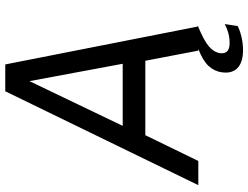

<svg xmlns="http://www.w3.org/2000/svg" viewBox="-127 -647 944 730"><g transform="rotate(-90 345.0 -282.0)"><path d="M363 -734H465L609 -2.5L612.5 -2L609.5 -0.5V0H607.5Q557.5 20.5 534.8 39.2Q512 58 508 82L507.5 88.5Q507.5 104 517 111.5Q526.5 119 547 119Q568 119 586.5 113.5Q605 108 618.5 100.5L611 149.5Q596.5 157.5 571 163.8Q545.5 170 519 170Q477.5 170 455.8 152.8Q434 135.5 434 104Q434 99.5 435 89.5Q439 61 459.2 39Q479.5 17 524 0H517.5L479 -201.5H196L98 0H6ZM467.5 -287.5 401.5 -642 231.5 -287.5Z"/></g></svg>

Font: 1883 Sans
Style: Italic
Weight: 400
Italic angle: -8°
Designer: 1883 Sans project is a fork of Public Sans.
Version: Version 1.009